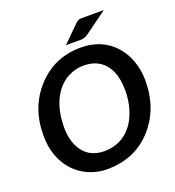

<svg xmlns="http://www.w3.org/2000/svg" viewBox="-158 -1019 1048 1149"><g transform="rotate(-20 366.0 -444.0)"><path d="M589.8 -396.5Q589.8 -559.6 485.4 -608.4Q451.7 -624 403.8 -624Q356 -624 311.5 -602.1Q266.6 -580.1 235.4 -539.6Q169.9 -455.1 169.9 -315.4Q169.9 -217.3 216.8 -158.2Q264.2 -99.6 349.1 -99.6Q458 -99.6 524.4 -183.6Q555.7 -223.6 572.8 -280.3Q589.8 -336.9 589.8 -396.5ZM723.1 -414.1Q723.1 -231 612.3 -110.8Q502.9 7.8 328.1 7.8Q265.6 7.8 210.4 -16.6Q155.3 -41 116.7 -84Q37.1 -172.9 37.1 -312.5Q37.1 -491.2 147.5 -610.8Q257.8 -731 425.8 -731Q561 -731 643.6 -639.2Q682.1 -595.7 702.6 -537.1Q723.1 -478.5 723.1 -414.1ZM444.8 -774.4H348.6L450.7 -875.5Q467.3 -892.1 480 -893.6Q492.2 -894.5 502 -894.5H633.3L491.7 -791.5Q467.8 -774.4 444.8 -774.4Z"/></g></svg>

Font: Lato-BoldItalic
Style: Bold Italic
Weight: 700
Italic angle: -7°
Designer: Lukasz Dziedzic
Foundry: tyPoland Lukasz Dziedzic
Version: Version 1.104; Western+Polish opensource